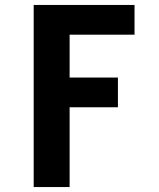

<svg xmlns="http://www.w3.org/2000/svg" viewBox="-20 -755 640 775"><path d="M116 0V-735H523V-615H261V-442H456V-322H261V0Z"/></svg>

Font: Iosevka Curly Heavy Extended
Style: Regular
Weight: 900
Width: 7
Monospace: yes
Designer: Belleve Invis
Foundry: Belleve Invis
Version: Version 11.1.0; ttfautohint (v1.8.3)